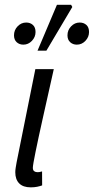

<svg xmlns="http://www.w3.org/2000/svg" viewBox="-20 -776 393 805"><path d="M108.8 9.5Q76.9 9.5 60.5 -7.1Q44.1 -23.6 44.1 -53.8Q44.1 -62.4 45.8 -72.8Q47.5 -83.1 49.6 -95.2L128.2 -486.1H205.5Q180.5 -375.1 160.6 -285.6Q140.6 -196.2 129.2 -140Q117.7 -83.8 117.7 -72.5Q117.7 -62.5 123.2 -58.3Q128.7 -54.1 136.8 -54.1Q140.5 -54.1 145.1 -54.6Q149.7 -55.1 156.4 -57.3L156.7 1.3Q147.5 4.6 135.6 7.1Q123.8 9.5 108.8 9.5ZM77.9 -588.8Q61.1 -588.8 49.9 -599.1Q38.7 -609.4 38.7 -628Q38.7 -649.8 53.8 -665.6Q69 -681.5 89.8 -681.5Q106.9 -681.5 118 -671.3Q129 -661.2 129 -641.7Q129 -620.8 113.9 -604.8Q98.7 -588.8 77.9 -588.8ZM302.2 -588.8Q285.4 -588.8 274.2 -599.1Q262.9 -609.4 262.9 -628Q262.9 -649.8 278.1 -665.6Q293.2 -681.5 314.1 -681.5Q331.2 -681.5 342.3 -671.3Q353.3 -661.2 353.3 -641.7Q353.3 -620.8 338.2 -604.8Q323 -588.8 302.2 -588.8ZM137.4 -563.7 218.7 -755.8H278.2L283.1 -746.6L174.6 -563.7Z"/></svg>

Font: Source Sans 3 VF
Style: Italic
Weight: 200
Italic angle: -11°
Designer: Paul D. Hunt
Foundry: Adobe Systems Incorporated
Version: Version 3.042;hotconv 1.0.118;makeotfexe 2.5.65603